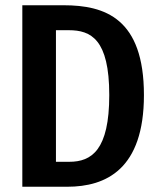

<svg xmlns="http://www.w3.org/2000/svg" viewBox="-20 -711 606 731"><path d="M222 -691H65V0H236C384 0 528 -67 528 -349C528 -641 380 -691 222 -691ZM242 -596C326 -596 396 -562 396 -349C396 -140 329 -95 244 -95H193V-596Z"/></svg>

Font: Fira Sans Condensed Medium
Style: Regular
Weight: 500
Width: 3
Designer: Carrois Corporate & Edenspiekermann AG
Foundry: Carrois Corporate GbR & Edenspiekermann AG
Version: Version 4.202;PS 004.202;hotconv 1.0.88;makeotf.lib2.5.64775